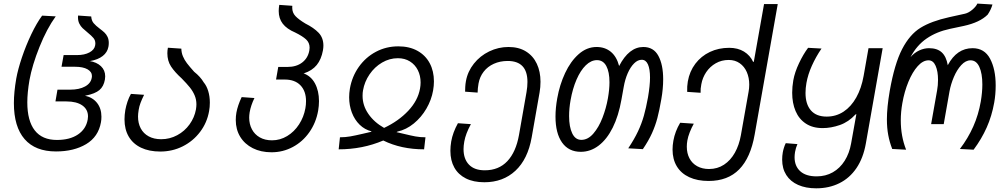

<svg xmlns="http://www.w3.org/2000/svg" viewBox="-20 -812 5440 1044"><path d="M55.5 -251.5Q55.5 -310.5 68.5 -385.5Q77.5 -435 99.2 -499.8Q121 -564.5 150.2 -625.8Q179.5 -687 209 -727L283 -723Q234.5 -656 194.8 -557Q155 -458 140 -375.5Q128.5 -307.5 128.5 -255.5Q128.5 -155 169 -103Q209.5 -51 289.5 -51Q360 -51 404 -80.8Q448 -110.5 457 -162.5Q458.5 -171.5 458.5 -179Q458.5 -217 427.5 -238.8Q396.5 -260.5 341 -260.5H281.5L292.5 -324.5H361.5Q411 -324.5 442.5 -341.8Q474 -359 479 -389.5L480 -398Q480 -421.5 455.8 -435.2Q431.5 -449 388 -449H314.5L326 -512.5H398.5Q439.5 -512.5 466.5 -527Q493.5 -541.5 497.5 -565.5Q498 -570.5 498.5 -575.5Q498.5 -593 488.2 -605.2Q478 -617.5 456.5 -635Q439.5 -649 429 -659Q418.5 -669 411.2 -683.8Q404 -698.5 404 -717.5Q404 -724 404.5 -727.5L476 -722.5Q477.5 -700 489 -686.2Q500.5 -672.5 522.5 -656Q538.5 -644 548.2 -634.8Q558 -625.5 564.8 -611.5Q571.5 -597.5 571.5 -578.5Q571.5 -567.5 569.5 -557.5Q564 -527.5 538.5 -507.5Q513 -487.5 470 -480L465.5 -480.5Q506 -474 529 -452Q552 -430 552 -397Q552 -388.5 550.5 -379.5Q544 -342 520.5 -322.2Q497 -302.5 447.5 -292.5L442 -291.5Q484 -282.5 507.8 -252.2Q531.5 -222 531.5 -177.5Q531.5 -160.5 529 -147.5Q515 -68 448.2 -28.2Q381.5 11.5 284.5 11.5Q172 11.5 113.8 -55.5Q55.5 -122.5 55.5 -251.5Z M657 -163Q657 -187 661.5 -214Q665.5 -236 673.2 -259.2Q681 -282.5 692 -301.5L763.5 -296.5Q751 -271 744 -252.2Q737 -233.5 734 -214.5Q730.5 -192.5 730.5 -178.5Q730.5 -142 745.2 -114Q760 -86 788.5 -70.5Q817 -55 856.5 -55Q903 -55 943.5 -76.8Q984 -98.5 1010.8 -135.8Q1037.5 -173 1045.5 -217Q1048 -233 1048 -244.5Q1048 -271 1038.2 -293.8Q1028.5 -316.5 1012.2 -336.8Q996 -357 968 -385.5Q930 -420 910 -450.5Q890 -481 890 -522.5Q890 -537 893 -552.5L966 -547.5Q966.5 -525 974.8 -505.5Q983 -486 996.5 -468.2Q1010 -450.5 1035.5 -422Q1070 -394.5 1087.5 -364.5Q1103.5 -345.5 1112.2 -316.8Q1121 -288 1121 -254Q1121 -229.5 1117 -208Q1106 -145 1068 -94.8Q1030 -44.5 973.5 -16.2Q917 12 851.5 12Q790.5 12 746.8 -9Q703 -30 680 -69.2Q657 -108.5 657 -163Z M1262 -159.5Q1262 -180.5 1265.5 -200Q1272.5 -238.5 1294 -284L1363.5 -279Q1344 -239 1337.5 -201.5Q1335 -185 1335 -172Q1335 -137 1349.8 -109Q1364.5 -81 1392.5 -65Q1420.5 -49 1459 -49Q1503 -49 1541.5 -72.2Q1580 -95.5 1606 -135.5Q1632 -175.5 1640.5 -223Q1644 -242 1644 -262Q1644 -316.5 1613.8 -348Q1583.5 -379.5 1528 -379.5H1481L1493 -448H1543Q1591.5 -448 1623 -472Q1654.5 -496 1662 -537.5Q1663.5 -546 1663.5 -552.5Q1663.5 -580 1644.2 -597.8Q1625 -615.5 1585.5 -635Q1539.5 -654.5 1517.5 -683Q1495.5 -711.5 1495.5 -752Q1495.5 -767.5 1498.5 -785.5L1569.5 -780.5Q1569 -777 1569 -770Q1569 -743 1586.5 -724.5Q1604 -706 1640.5 -684Q1686.5 -661 1712.5 -633.8Q1738.5 -606.5 1738.5 -563.5Q1738.5 -553 1736 -538Q1727 -489 1702.2 -458.5Q1677.5 -428 1632 -413L1628 -414Q1670.5 -399.5 1692.5 -358.8Q1714.5 -318 1714.5 -262Q1714.5 -237 1710 -210.5Q1698.5 -145 1662.2 -93.2Q1626 -41.5 1572.2 -12.8Q1518.5 16 1456.5 16Q1398.5 16 1354.5 -6.2Q1310.5 -28.5 1286.2 -68.2Q1262 -108 1262 -159.5Z M1952 -84.5Q1984 -92 1995 -94.5L2001 -97.5Q1963 -107 1935.5 -134Q1908 -161 1893.2 -200Q1878.5 -239 1878.5 -283.5Q1878.5 -305 1882.5 -330Q1894 -396 1931.2 -448.5Q1968.5 -501 2024.2 -530.5Q2080 -560 2146 -560Q2206 -560 2249.8 -535.8Q2293.5 -511.5 2316.5 -468.5Q2339.5 -425.5 2339.5 -369.5Q2339.5 -345.5 2335 -320Q2326 -268.5 2298.5 -221.2Q2271 -174 2230 -140.5Q2189 -107 2141.5 -96.5L2136 -93.5L2174.5 -84.5Q2213 -75 2238.8 -70.2Q2264.5 -65.5 2293.5 -65.5L2286 0Q2161.5 0 2064 -48Q1951.5 0 1821.5 0L1828.5 -65.5Q1857 -65.5 1884.2 -70.2Q1911.5 -75 1952 -84.5ZM1951.5 -291Q1951.5 -238.5 1982.8 -193Q2014 -147.5 2068.5 -116.5Q2147 -153.5 2199.8 -209.5Q2252.5 -265.5 2264 -331Q2267 -347.5 2267 -363.5Q2267 -400.5 2252 -430.5Q2237 -460.5 2209 -478Q2181 -495.5 2143.5 -495.5Q2098 -495.5 2057.5 -471.8Q2017 -448 1989.5 -407.8Q1962 -367.5 1954 -321Q1951.5 -308.5 1951.5 -291Z M2429 8Q2429 -16 2433.5 -43Q2442 -91.5 2470 -142L2540.5 -137Q2512 -85 2504.5 -42Q2500.5 -19 2500.5 -1.5Q2500.5 52.5 2530 83.2Q2559.5 114 2616 114Q2692 114 2738.8 64.2Q2785.5 14.5 2802 -78L2843 -311.5Q2848 -340 2848 -366.5Q2848 -480.5 2740.5 -480.5Q2699 -480.5 2665.2 -465.2Q2631.5 -450 2610 -422.2Q2588.5 -394.5 2582 -358Q2577.5 -333 2577 -308.5L2509 -313.5Q2509 -324 2509.8 -339.5Q2510.5 -355 2513.5 -371Q2523 -423.5 2556.8 -466Q2590.5 -508.5 2640.2 -532.5Q2690 -556.5 2745 -556.5Q2801 -556.5 2840 -532.2Q2879 -508 2899 -465.2Q2919 -422.5 2919 -367.5Q2919 -338 2914 -309.5L2871 -65Q2850 53.5 2782.8 116.2Q2715.5 179 2613.5 179Q2554.5 179 2513.2 158.2Q2472 137.5 2450.5 99.2Q2429 61 2429 8Z M3000.5 -178Q3000.5 -225 3010 -277.5Q3023 -351 3052.8 -414.8Q3082.5 -478.5 3126.5 -517.5Q3170.5 -556.5 3224 -556.5Q3269.5 -556.5 3301.2 -530.5Q3333 -504.5 3346.5 -453Q3400 -556.5 3478 -556.5Q3534 -556.5 3560 -508.2Q3586 -460 3586 -381Q3586 -329 3576 -273Q3565.5 -212 3554.5 -170.2Q3543.5 -128.5 3525 -87.5Q3506.5 -46.5 3475.5 -1L3396 -5.5Q3429 -55 3449 -97.5Q3469 -140 3481 -182.5Q3493 -225 3503.5 -283Q3514.5 -347.5 3514.5 -390.5Q3514.5 -436.5 3503.2 -461.8Q3492 -487 3469.5 -487Q3447.5 -487 3427.8 -467.2Q3408 -447.5 3393.2 -413.8Q3378.5 -380 3371.5 -339.5L3359 -270Q3343.5 -182 3311.8 -118.2Q3280 -54.5 3235.5 -20.5Q3191 13.5 3138 13.5Q3072 13.5 3036.2 -37Q3000.5 -87.5 3000.5 -178ZM3285.5 -277.5Q3294 -326 3294 -364.5Q3294 -421 3276.8 -453Q3259.5 -485 3226 -485Q3194 -485 3165.2 -457Q3136.5 -429 3115 -379.5Q3093.5 -330 3082.5 -267.5Q3074.5 -223 3074.5 -181Q3074.5 -122 3091.5 -86.8Q3108.5 -51.5 3141 -51.5Q3177 -51.5 3206.5 -85.8Q3236 -120 3256 -171.8Q3276 -223.5 3285.5 -277.5Z M3637 1Q3637 -21.5 3641.5 -47Q3650.5 -97.5 3678.5 -144.5L3752.5 -139.5Q3740 -117 3730.5 -92.8Q3721 -68.5 3717.5 -48Q3714.5 -31 3714.5 -14.5Q3714.5 21.5 3729 49Q3743.5 76.5 3771 91.8Q3798.5 107 3835.5 107Q3881 107 3916.8 83.5Q3952.5 60 3975.8 18.5Q3999 -23 4008.5 -76.5L4050.5 -313.5Q4054 -331.5 4054 -352Q4054 -389.5 4040.8 -420Q4027.5 -450.5 4002.2 -468.2Q3977 -486 3942.5 -486Q3903.5 -486 3872 -468Q3840.5 -450 3820.2 -420Q3800 -390 3793.5 -354Q3788.5 -329.5 3789.5 -307.5L3716.5 -312.5Q3715.5 -343.5 3720 -369Q3729.5 -424 3761 -465.5Q3792.5 -507 3840 -529.5Q3887.5 -552 3945 -552Q3992 -552 4025.5 -531.5Q4059 -511 4075.5 -475L4079 -477L4134.5 -790H4209L4083.5 -80.5Q4061.5 45.5 3999.5 108.8Q3937.5 172 3833 172Q3772 172 3727.8 151.5Q3683.5 131 3660.2 92.5Q3637 54 3637 1Z M4233 56Q4233 35.5 4236.5 16Q4238.5 4.5 4242.8 -9Q4247 -22.5 4252.5 -33.5L4316 -28.5Q4307 -8 4303 14.5Q4300.5 31 4300.5 43Q4300.5 91 4331.2 119Q4362 147 4420.5 147Q4469.5 147 4508.5 124.8Q4547.5 102.5 4573 62Q4598.5 21.5 4608 -32.5L4636.5 -191.5L4631.5 -189.5Q4594.5 -149 4546.8 -132.2Q4499 -115.5 4453 -115.5Q4399 -115.5 4361.8 -140Q4324.5 -164.5 4306 -208Q4287.5 -251.5 4287.5 -307.5Q4287.5 -340 4293.5 -375Q4301.5 -419.5 4324.8 -468.5Q4348 -517.5 4374 -552L4447 -548Q4416 -502.5 4394.5 -454.5Q4373 -406.5 4365 -361Q4360 -333 4360 -306.5Q4360 -245.5 4389.2 -211.8Q4418.5 -178 4475 -178Q4526 -178 4567 -205Q4608 -232 4636 -282Q4664 -332 4676 -399.5L4702.5 -550H4779.5L4688 -31.5Q4674 47.5 4637 102Q4600 156.5 4544 184.2Q4488 212 4418 212Q4361.5 212 4319.8 193.5Q4278 175 4255.5 139.8Q4233 104.5 4233 56Z M4802.5 -163.5Q4802.5 -228 4818 -318Q4844 -465 4885.2 -544.8Q4926.5 -624.5 4985.2 -660.8Q5044 -697 5141 -718.5L5227 -737.5Q5246.5 -742 5266.8 -759Q5287 -776 5294.5 -792.5L5376.5 -787.5Q5369 -760 5350.5 -732.5Q5308 -690 5220.5 -671L5145 -655Q5072.5 -639.5 5018.8 -602.8Q4965 -566 4931 -501.5Q4952 -525.5 4978.5 -537.8Q5005 -550 5031.5 -550Q5076 -550 5100.8 -527.2Q5125.5 -504.5 5133.5 -457.5Q5182.5 -550 5268.5 -550Q5333 -550 5363.5 -492.8Q5394 -435.5 5394 -347.5Q5394 -298.5 5386 -254Q5373 -181 5345.2 -118.8Q5317.5 -56.5 5274 2L5199.5 -2Q5244 -60.5 5272.2 -124.2Q5300.5 -188 5313 -260Q5321.5 -310 5321.5 -352.5Q5321.5 -412.5 5305.2 -448.2Q5289 -484 5257.5 -484Q5230.5 -484 5206.8 -458Q5183 -432 5166.5 -393Q5150 -354 5143 -315.5L5111.5 -137H5043L5075.5 -320.5Q5080.5 -347.5 5080.5 -378Q5080.5 -424 5067.5 -454Q5054.5 -484 5029 -484Q4998.5 -484 4970 -452.2Q4941.5 -420.5 4919.5 -367.2Q4897.5 -314 4886.5 -251Q4878 -203 4878 -158Q4878 -71 4907 2L4831.5 -2Q4817 -39 4809.8 -77.8Q4802.5 -116.5 4802.5 -163.5Z"/></svg>

Font: JuliaMono Light
Style: Italic
Weight: 300
Italic angle: -9°
Monospace: yes
Designer: cormullion
Foundry: corm
Version: Version 0.054; ttfautohint (v1.8.4)